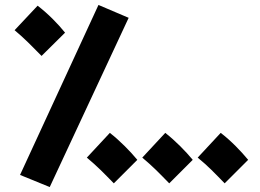

<svg xmlns="http://www.w3.org/2000/svg" viewBox="-20 -720 1049 776"><path d="M181 36 500 -648 378 -700 61 -13ZM148 -494 243 -588C214 -624 175 -664 132 -697L39 -598C82 -562 106 -536 148 -494ZM440 21 535 -74C506 -109 466 -150 424 -183L331 -83C374 -47 398 -22 440 21ZM664 21 759 -74C730 -109 690 -150 648 -183L555 -83C598 -47 622 -22 664 21ZM888 21 983 -74C954 -109 915 -150 872 -183L779 -83C823 -47 846 -22 888 21Z"/></svg>

Font: Noto Sans Arabic ExtBd
Style: Regular
Weight: 800
Designer: Monotype Design Team, Nadine Chahine, Nizar Qandah and Khaled Hosny
Foundry: Monotype Imaging Inc.
Version: Version 2.012